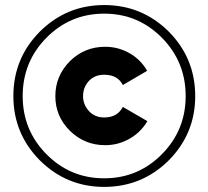

<svg xmlns="http://www.w3.org/2000/svg" viewBox="-20 -732 829 764"><path d="M394.5 11.7Q245.1 11.7 138.7 -93.8Q33.2 -200.2 33.2 -349.6Q33.2 -500 138.7 -606.4Q245.1 -711.9 394.5 -711.9Q544.9 -711.9 651.4 -606.4Q756.8 -500 756.8 -349.6Q756.8 -200.2 651.4 -93.8Q544.9 11.7 394.5 11.7ZM394.5 -22.5Q529.3 -22.5 624 -118.2Q718.8 -213.9 718.8 -349.6Q718.8 -486.3 624 -582Q529.3 -677.7 394.5 -677.7Q259.8 -677.7 165 -582Q70.3 -486.3 70.3 -349.6Q70.3 -213.9 165 -118.2Q259.8 -22.5 394.5 -22.5ZM398.4 -154.3Q316.4 -154.3 257.8 -211.9Q200.2 -269.5 200.2 -349.6Q200.2 -429.7 257.8 -488.3Q316.4 -545.9 398.4 -545.9Q450.2 -545.9 495.1 -520.5Q540 -495.1 565.4 -450.2Q533.2 -431.6 468.8 -393.6Q448.2 -434.6 394.5 -434.6Q357.4 -434.6 334 -410.2Q310.5 -384.8 310.5 -349.6Q310.5 -315.4 334 -290Q357.4 -264.6 394.5 -264.6Q447.3 -264.6 468.8 -306.6Q501 -288.1 566.4 -250Q541 -206.1 495.1 -179.7Q450.2 -154.3 398.4 -154.3Z"/></svg>

Font: LeFont
Style: Regular
Weight: 700
Designer: Leryon MEDIA
Version: Version 1.0